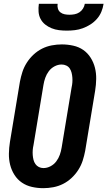

<svg xmlns="http://www.w3.org/2000/svg" viewBox="-20 -975 561 1003"><path d="M206 8Q176 8 147 1.5Q118 -5 94.5 -21Q71 -37 55.5 -61.5Q40 -86 33 -114Q26 -142 26.5 -172.5Q27 -203 32 -234L84 -548Q89 -574 97 -599Q105 -624 120 -647.5Q135 -671 155.5 -690Q176 -709 200 -721Q224 -733 250.5 -738Q277 -743 303 -743Q333 -743 362.5 -736.5Q392 -730 415 -714Q438 -698 453.5 -673.5Q469 -649 476 -621Q483 -593 482.5 -562.5Q482 -532 477 -501L425 -187Q420 -161 412 -136Q404 -111 389 -87.5Q374 -64 353.5 -45Q333 -26 309 -14Q285 -2 258.5 3Q232 8 206 8ZM207 -97Q226 -97 244 -106.5Q262 -116 274 -132Q286 -148 292.5 -166.5Q299 -185 302 -204L354 -518Q357 -531 358 -544Q359 -557 358 -570Q357 -583 354 -595Q351 -607 344.5 -617Q338 -627 326.5 -632.5Q315 -638 302 -638Q283 -638 265 -628.5Q247 -619 235 -603Q223 -587 216.5 -568.5Q210 -550 207 -531L155 -217Q152 -204 151 -191Q150 -178 151 -165Q152 -152 155 -140Q158 -128 165 -118Q172 -108 183 -102.5Q194 -97 207 -97ZM329 -815Q308 -815 288 -817.5Q268 -820 249.5 -827.5Q231 -835 216 -847Q201 -859 192 -876Q183 -893 181.5 -913.5Q180 -934 183 -955H281Q279 -942 282.5 -930Q286 -918 295.5 -910.5Q305 -903 317.5 -900.5Q330 -898 343 -898Q356 -898 369.5 -900.5Q383 -903 394.5 -910.5Q406 -918 413.5 -930Q421 -942 423 -955H521Q518 -934 509.5 -913.5Q501 -893 486 -876Q471 -859 452 -847Q433 -835 412.5 -827.5Q392 -820 371 -817.5Q350 -815 329 -815Z"/></svg>

Font: Iosevka Extrabold
Style: Italic
Weight: 800
Italic angle: -9°
Monospace: yes
Designer: Belleve Invis
Foundry: Belleve Invis
Version: Version 32.5.0; ttfautohint (v1.8.4)